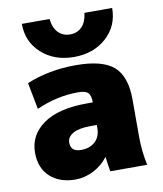

<svg xmlns="http://www.w3.org/2000/svg" viewBox="-86 -840 784 921"><g transform="rotate(-10 305.5 -380.0)"><path d="M83 -770H218Q223 -726 245.5 -703Q268 -680 303 -680Q338 -680 360.5 -703Q383 -726 388 -770H523Q523 -682 460.5 -626Q398 -570 303 -570Q208 -570 145.5 -626Q83 -682 83 -770ZM323 -340H353Q353 -374 340 -387Q327 -400 293 -400Q188 -400 88 -355L63 -485Q173 -530 303 -530Q433 -530 488 -481.5Q543 -433 543 -320V-140Q543 -68 558 0H378Q372 -34 368 -70H366Q339 -34 296 -12Q253 10 208 10Q131 10 84.5 -32.5Q38 -75 38 -150Q38 -236 111.5 -288Q185 -340 323 -340ZM208 -170Q208 -125 258 -125Q301 -125 327 -149Q353 -173 353 -215V-230H323Q266 -230 237 -213.5Q208 -197 208 -170Z"/></g></svg>

Font: M PLUS 1p Black
Style: Regular
Weight: 900
Version: Version 1.061